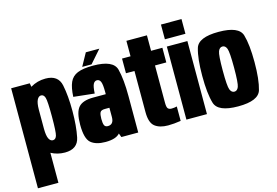

<svg xmlns="http://www.w3.org/2000/svg" viewBox="-120 -1037 2187 1517"><g transform="rotate(-15 973.0 -279.0)"><path d="M18 220.5V-597.5H170L175.5 -567.5Q231.5 -601.5 298.5 -601.5Q402.5 -601.5 421 -512.5Q439.5 -423.5 439.5 -300Q439.5 -176.5 421 -86.8Q402.5 3 298.5 3Q237.5 3 185.5 -25V220.5ZM185.5 -220Q186 -165 198 -140.5Q210.5 -115.5 231 -115.5Q253.5 -115.5 262.5 -143.2Q271.5 -171 271.5 -299.5Q271.5 -425 262.5 -453.5Q253.5 -482 231 -482Q210.5 -482 198 -456Q186 -431 185.5 -379Z M759.5 0 747.5 -32Q715 5.5 629.5 5.5Q551 5.5 510.5 -29.2Q470 -64 470 -177.5Q470 -280.5 505 -319.8Q540 -359 625.5 -359H728V-378.5Q728 -441 718.2 -462.2Q708.5 -483.5 688.5 -483.5Q670 -483.5 659 -464Q648 -444.5 645 -386.5L474.5 -405Q478 -479.5 497.2 -522.8Q516.5 -566 561.5 -584.5Q606.5 -603 688.5 -603Q854 -603 875.8 -519.5Q897.5 -436 897.5 -297.5V0ZM728 -172V-248H691.5Q659.5 -248 651.5 -231.5Q643.5 -215 643.5 -179.5Q643.5 -143 650.8 -127Q658 -111 679.5 -111Q703 -111 715.5 -126Q728 -141 728 -172ZM604 -615.5 661.5 -719.5H772L680.5 -615.5Z M1140.5 7Q1072 7 1033.2 -23.5Q994.5 -54 994.5 -140.5V-477.5H925V-597.5H994.5V-724H1162.5V-597.5H1255V-477.5H1162.5V-172.5Q1162.5 -135.5 1172.2 -125Q1182 -114.5 1201.5 -114.5Q1223.5 -114.5 1245 -120V-2Q1189 7 1140.5 7Z M1291.5 0V-597.5H1459.5V0ZM1291.5 -777.5H1459.5V-657H1291.5Z M1715.5 5Q1549.5 5 1525.5 -76Q1501.5 -157 1501.5 -300Q1501.5 -443.5 1525.5 -523.8Q1549.5 -604 1715.5 -604Q1881.5 -604 1905.2 -523.8Q1929 -443.5 1929 -300Q1929 -157 1905.2 -76Q1881.5 5 1715.5 5ZM1715.5 -115Q1739 -115 1750.2 -143.8Q1761.5 -172.5 1761.5 -299.5Q1761.5 -427 1750.2 -455.8Q1739 -484.5 1715.5 -484.5Q1692 -484.5 1680.5 -455.8Q1669 -427 1669 -299.5Q1669 -172.5 1680.5 -143.8Q1692 -115 1715.5 -115Z"/></g></svg>

Font: Anybody Condensed ExtraBold
Style: Regular
Weight: 800
Width: 3
Designer: Tyler Finck
Foundry: Etcetera Type Company
Version: Version 1.010; ttfautohint (v1.8.3) -l 8 -r 50 -G 200 -x 14 